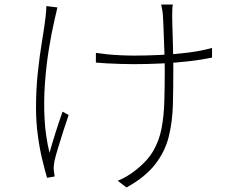

<svg xmlns="http://www.w3.org/2000/svg" viewBox="-20 -787 1040 853"><path d="M748 -767Q746 -758 745.5 -745.5Q745 -733 745 -716Q745 -707 745.5 -685Q746 -663 747 -635Q748 -607 748.5 -577Q749 -547 749.5 -521.5Q750 -496 750 -480Q750 -395 748 -320Q746 -245 729.5 -179Q713 -113 669 -56.5Q625 0 542 46L503 16Q522 9 544.5 -4.5Q567 -18 584 -32Q634 -71 660.5 -116Q687 -161 697.5 -215.5Q708 -270 710 -335.5Q712 -401 712 -480Q712 -501 711 -535.5Q710 -570 708.5 -607Q707 -644 706 -674Q705 -704 704 -715Q703 -732 700.5 -744Q698 -756 696 -767ZM406 -552Q425 -549 454 -546Q483 -543 515.5 -541.5Q548 -540 575 -540Q634 -540 694.5 -543Q755 -546 813 -553Q871 -560 922 -574V-531Q873 -521 815.5 -514.5Q758 -508 696.5 -505Q635 -502 574 -502Q548 -502 516 -503Q484 -504 454.5 -505.5Q425 -507 406 -509ZM235 -754Q233 -744 229.5 -730Q226 -716 223 -702Q208 -638 196.5 -565Q185 -492 179.5 -414.5Q174 -337 178 -259.5Q182 -182 200 -108Q211 -148 226.5 -197Q242 -246 258 -291L285 -276Q275 -248 262.5 -208.5Q250 -169 238.5 -131.5Q227 -94 222 -72Q220 -62 219 -50.5Q218 -39 219 -31Q220 -23 221 -16Q222 -9 223 -3L189 3Q180 -28 168 -77Q156 -126 148 -186Q140 -246 140 -309Q140 -390 148 -465Q156 -540 166.5 -603Q177 -666 182 -708Q184 -723 185 -737Q186 -751 186 -760Z"/></svg>

Font: Noto Sans KR ExtraLight
Style: Regular
Weight: 250
Designer: Ryoko NISHIZUKA  (kana, bopomofo & ideographs); Paul D. Hunt (Latin, Greek & Cyrillic); Sandoll Communications , Soo-you
Foundry: Adobe
Version: Version 2.004-H2;hotconv 1.0.118;makeotfexe 2.5.65603